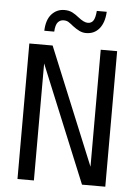

<svg xmlns="http://www.w3.org/2000/svg" viewBox="-60 -956 720 1002"><g transform="rotate(5 300.0 -455.0)"><path d="M70 0V-710H192L444 -97V-710H530V0H408L156 -613V0ZM360 -790Q341 -790 324 -798.5Q307 -807 290 -820Q273 -834 263 -840Q253 -846 238 -846Q220 -846 208 -832.5Q196 -819 194 -783H142Q144 -841 171 -870.5Q198 -900 238 -900Q262 -900 279.5 -891Q297 -882 314 -868Q344 -844 364 -844Q383 -844 393 -858.5Q403 -873 406 -910H458Q455 -853 429 -821.5Q403 -790 360 -790Z"/></g></svg>

Font: Geist Mono
Style: Regular
Weight: 400
Monospace: yes
Designer: Basement.studio, Andrés Briganti, Mateo Zaragoza
Foundry: Basement.studio, Vercel, Andrés Briganti, Guido Ferreyra, Mateo Zaragoza
Version: Version 1.500; ttfautohint (v1.8.4.7-5d5b)